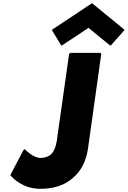

<svg xmlns="http://www.w3.org/2000/svg" viewBox="-20 -1164 802 1206"><path d="M616 -825 610 -832H422L414 -825L337 -281C331 -240 319 -212 299 -193C281 -179 258 -172 234 -172C186 -172 135 -228 135 -228L127 -221L45 -64L46 -63L52 -56C60 -47 122 22 233 22C317 22 385 0 435 -44L443 -51C491 -93 522 -154 533 -233ZM314 -982 306 -975 361 -884 367 -877 536 -989 673 -877 681 -884 762 -975 756 -982 558 -1144Z"/></svg>

Font: Hussar Woodtype
Style: BlkObl
Weight: 900
Foundry: Cannot Into Space Fonts
Version: Version 1.07